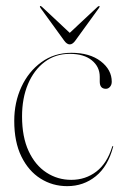

<svg xmlns="http://www.w3.org/2000/svg" viewBox="-20 -612 408 640"><path d="M352.5 -339.5Q352.5 -329.5 346.8 -322.8Q341 -316 333 -316Q312.5 -316 312.5 -340V-356Q312.5 -389.5 286 -411Q259.5 -432.5 212.5 -432.5Q164.5 -432.5 128.8 -405.5Q93 -378.5 73.2 -331.5Q53.5 -284.5 53.5 -224Q53.5 -155.5 75.5 -108.2Q97.5 -61 134.8 -36.8Q172 -12.5 217.5 -12.5Q265 -12.5 301 -40Q337 -67.5 354 -123Q354.5 -125 356 -125Q358.5 -125 357 -122.5Q340 -57.5 299.2 -24.5Q258.5 8.5 204 8.5Q155 8.5 115 -16.8Q75 -42 51.2 -90.5Q27.5 -139 27.5 -209Q27.5 -270.5 51.2 -322Q75 -373.5 118 -404.8Q161 -436 218 -436Q279 -436 315.8 -407.8Q352.5 -379.5 352.5 -339.5ZM231 -476.5Q222 -464 212.5 -464Q203 -464 194 -476.5L115 -585.5Q112 -590 113.5 -591.5Q115 -593 119.5 -589.5L212.5 -502.5L305.5 -589.5Q310 -593 311.5 -591.5Q313 -590 310 -585.5Z"/></svg>

Font: Fraunces 144pt S000 Thin
Style: Regular
Weight: 100
Version: Version 1.000; ttfautohint (v1.8.3)